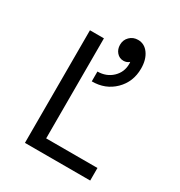

<svg xmlns="http://www.w3.org/2000/svg" viewBox="-183 -910 967 1034"><g transform="rotate(30 300.0 -392.5)"><path d="M124 0V-700.2H210.9V-78.1H529.8V0ZM270 -527.8Q325.2 -528.3 361.6 -563Q397.9 -597.7 397.9 -648.9Q397.9 -650.9 397.5 -655Q397 -659.2 397 -661.1Q382.3 -647.9 361.8 -647.9Q336.4 -647.9 319.8 -667Q303.2 -686 303.2 -713.9Q303.2 -744.6 324 -764.9Q344.7 -785.2 375 -785.2Q415.5 -785.2 440.7 -749.8Q465.8 -714.4 465.8 -659.2Q465.8 -576.2 409.9 -521.2Q354 -466.3 270 -466.8Z"/></g></svg>

Font: CommitMono
Style: Regular
Weight: 400
Monospace: yes
Designer: Eigil Nikolajsen
Foundry: Eigil Nikolajsen
Version: Version 1.143